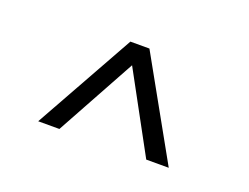

<svg xmlns="http://www.w3.org/2000/svg" viewBox="-52 -691 540 417"><g transform="rotate(20 218.0 -482.5)"><path d="M362 -369 234 -598H190L61 -367H110L211 -551L310 -369Z"/></g></svg>

Font: linja pona
Style: Regular
Weight: 400
Foundry: jan Same & David A Roberts
Version: Version 4.9